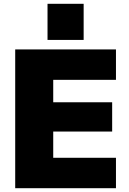

<svg xmlns="http://www.w3.org/2000/svg" viewBox="-20 -990 681 1010"><path d="M60 0V-730H590V-570H260V-452H570V-298H260V-160H590V0ZM230 -780V-970H420V-780Z"/></svg>

Font: M PLUS 1 Black
Style: Regular
Weight: 900
Designer: Coji Morishita
Foundry: UNDERFOREST DESIGN
Version: Version 1.001